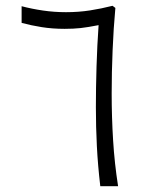

<svg xmlns="http://www.w3.org/2000/svg" viewBox="-20 -639 515 659"><path d="M201.7 -540Q160.2 -540 123 -545.9Q85.9 -551.8 54.2 -560.5V-617.7Q89.4 -608.4 127.9 -602.8Q166.5 -597.2 206.5 -597.2Q250 -597.2 289.1 -603.3Q328.1 -609.4 366.2 -619.1L376 -611.8Q369.6 -542.5 366.5 -466.3Q363.3 -390.1 363.3 -318.4Q363.3 -236.8 368.2 -157.7Q373 -78.6 385.3 0H324.2Q315.9 -70.8 312.5 -136.7Q309.1 -202.6 309.1 -271Q309.1 -336.9 311.3 -410.2Q313.5 -483.4 318.4 -552.7Q281.2 -545.4 256.8 -542.7Q232.4 -540 201.7 -540Z"/></svg>

Font: Vazirmatn UI ExtraLight
Style: Regular
Weight: 200
Designer: Saber Rastikerdar
Foundry: Saber Rastikerdar
Version: Version 33.003